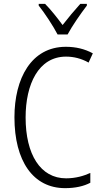

<svg xmlns="http://www.w3.org/2000/svg" viewBox="-20 -967 528 997"><path d="M279 -788H331C355 -833 399 -896 431 -938V-947H397C363 -909 336 -877 305 -837C277 -875 243 -918 214 -947H181V-938C212 -899 255 -834 279 -788ZM323 -673C363 -673 403 -663 440 -642L462 -690C420 -713 373 -724 322 -724C142 -724 55 -559 55 -358C55 -131 152 10 318 10C371 10 415 0 449 -18V-69C416 -54 374 -41 323 -41C190 -41 113 -165 113 -357C113 -528 179 -673 323 -673Z"/></svg>

Font: Noto Sans Gujarati Condensed Light
Style: Regular
Weight: 300
Width: 3
Designer: Jelle Bosma - Monotype Design Team, Universal Thirst
Foundry: Monotype Imaging Inc.
Version: Version 2.106